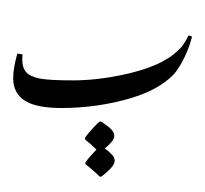

<svg xmlns="http://www.w3.org/2000/svg" viewBox="-20 -623 1215 1137"><path d="M58.1 -160.2Q58.1 -218.8 82.5 -305.7L113.3 -301.3Q111.8 -286.6 111.8 -269Q111.8 -221.7 135.5 -195.3Q159.2 -168.9 215.3 -158Q271.5 -147 411.1 -147Q546.9 -147 695.8 -177.7Q844.7 -208.5 937 -255.9Q978 -277.8 1006.3 -299.8Q1034.7 -321.8 1054 -344.2Q1073.2 -366.7 1096.7 -413.1L1117.2 -406.7Q1105 -356 1081.1 -302Q1057.1 -248 1025.6 -203.6Q994.1 -159.2 925 -115.7Q856 -72.3 757.6 -42.7Q659.2 -13.2 554.7 1.7Q450.2 16.6 345.2 16.6Q194.3 16.6 126.2 -27.3Q58.1 -71.3 58.1 -160.2ZM595.2 -603ZM576.7 255.9ZM527.3 45.9ZM485.4 339.8Q497.6 321.3 516.8 299.8Q536.1 278.3 551.3 262.7Q536.1 247.6 516.1 230Q496.1 212.4 482.9 202.1V193.4Q496.1 172.9 528.1 138.2Q560.1 103.5 569.8 97.2H578.6Q618.2 122.1 637.5 141.4Q656.7 160.6 656.7 181.6Q656.7 199.2 640.1 218.3Q623.5 237.3 600.6 256.3Q629.4 276.9 644.3 293.9Q659.2 311 659.2 328.6Q659.2 348.6 635 374.5Q610.8 400.4 579.6 423.3H570.8L553.2 405.8Q536.1 390.1 517.8 374.8Q499.5 359.4 485.4 348.6ZM577.6 326.7ZM571.3 26.9ZM575.7 493.7ZM577.6 178.7Z"/></svg>

Font: Noto Nastaliq Urdu
Style: Regular
Weight: 400
Designer: Monotype Design Team
Foundry: Monotype Imaging Inc.
Version: Version 1.02 uh